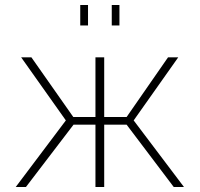

<svg xmlns="http://www.w3.org/2000/svg" viewBox="-20 -750 801 770"><path d="M301.8 -647.9V-730H333V-647.9ZM428.2 -647.9V-730H459V-647.9ZM43 0 244.1 -267.1 64.9 -520H106L273.9 -280.8H362.8V-520H397.9V-280.8H487.8L653.8 -520H694.8L516.1 -267.1L717.8 0H676.8L487.8 -250H397.9V0H362.8V-250H274.9L84 0Z"/></svg>

Font: Rawline ExtraLight
Style: Regular
Weight: 275
Designer: Matt McInerney, Pablo Impallari, Rodrigo Fuenzalida
Foundry: Matt McInerney, Pablo Impallari, Rodrigo Fuenzalida
Version: Version 4.020;PS 004.020;hotconv 1.0.88;makeotf.lib2.5.64775